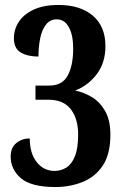

<svg xmlns="http://www.w3.org/2000/svg" viewBox="-20 -744 496 774"><path d="M204 10Q106 10 64.5 -25.5Q23 -61 23 -113Q23 -149 46 -167.5Q69 -186 100 -186Q100 -126 128 -90.5Q156 -55 200 -55Q226 -55 247.5 -68.5Q269 -82 282 -114Q295 -146 295 -202Q295 -265 265.5 -303.5Q236 -342 175 -342H123V-399H179Q231 -399 253 -439.5Q275 -480 275 -548Q275 -603 257.5 -634.5Q240 -666 209 -666Q182 -666 165.5 -645Q149 -624 142 -589.5Q135 -555 135 -516Q91 -516 63.5 -532.5Q36 -549 36 -590Q36 -625 55.5 -655.5Q75 -686 115.5 -705Q156 -724 216 -724Q303 -724 354 -681Q405 -638 405 -558Q405 -491 370 -445Q335 -399 283 -379Q318 -372 350.5 -352.5Q383 -333 404 -296Q425 -259 425 -201Q425 -122 394 -76Q363 -30 312 -10Q261 10 204 10Z"/></svg>

Font: Noto Serif Ethiopic ExtraCondensed
Style: Bold
Weight: 700
Width: 2
Designer: Monotype Design Team
Foundry: Monotype Imaging Inc.
Version: Version 2.102; ttfautohint (v1.8.4.7-5d5b)